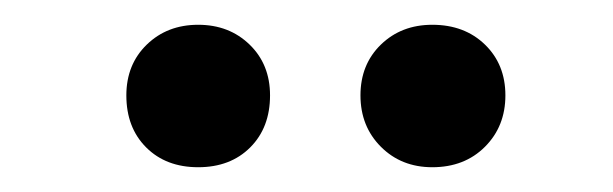

<svg xmlns="http://www.w3.org/2000/svg" viewBox="-20 -721 495 155"><path d="M82 -644Q82 -669 98.5 -685Q115 -701 140 -701Q165 -701 181.5 -685Q198 -669 198 -644Q198 -618 182 -602Q166 -586 140 -586Q114 -586 98 -602Q82 -618 82 -644ZM329 -586Q304 -586 287.5 -602.5Q271 -619 271 -644Q271 -669 287.5 -685Q304 -701 329 -701Q355 -701 371.5 -685Q388 -669 388 -644Q388 -619 371.5 -602.5Q355 -586 329 -586Z"/></svg>

Font: Solway
Style: Regular
Weight: 400
Designer: Mariya V. Pigoulevskaya
Foundry: The Northern Block Ltd.
Version: Version 1.000;hotconv 1.0.109;makeotfexe 2.5.65596